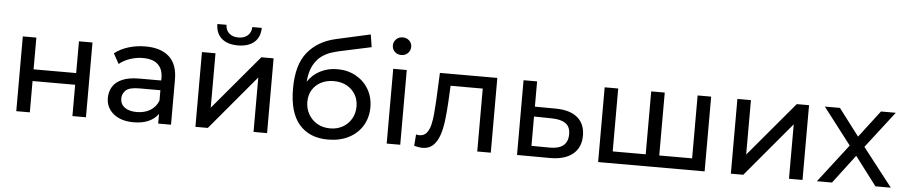

<svg xmlns="http://www.w3.org/2000/svg" viewBox="-43 -1053 6387 1356"><g transform="rotate(5 3150.5 -375.0)"><path d="M93 0V-530H189V-305H491V-530H587V0H491V-222H189V0Z M1099 0V-69Q1075 -34 1031 -14Q987 6 925 6Q835 6 782 -37.5Q729 -81 729 -150Q729 -193 749.5 -228Q770 -263 816.5 -284Q863 -305 942 -305H1094V-324Q1094 -385 1058.5 -418.5Q1023 -452 952 -452Q905 -452 860 -436.5Q815 -421 784 -395L744 -467Q785 -500 842.5 -517.5Q900 -535 963 -535Q1072 -535 1131 -481.5Q1190 -428 1190 -320V0ZM1094 -162V-236H946Q874 -236 849 -212Q824 -188 824 -154Q824 -114 855 -91Q886 -68 941 -68Q995 -68 1035.5 -92Q1076 -116 1094 -162Z M1363 0V-530H1459V-144L1784 -530H1871V0H1775V-386L1451 0ZM1611 -599Q1538 -599 1496.5 -634.5Q1455 -670 1454 -737H1519Q1520 -699 1544.5 -677Q1569 -655 1610 -655Q1651 -655 1676 -677Q1701 -699 1702 -737H1769Q1768 -670 1726 -634.5Q1684 -599 1611 -599Z M2302 8Q2172 8 2099 -75.5Q2026 -159 2026 -330Q2026 -499 2098.5 -587.5Q2171 -676 2298 -704L2540 -758L2554 -669L2331 -621Q2307 -616 2273.5 -605.5Q2240 -595 2206.5 -571.5Q2173 -548 2148.5 -503.5Q2124 -459 2118 -386Q2152 -437 2206 -465Q2260 -493 2327 -493Q2400 -493 2458 -461Q2516 -429 2549 -373Q2582 -317 2582 -245Q2582 -172 2547.5 -114.5Q2513 -57 2450 -24.5Q2387 8 2302 8ZM2311 -72Q2362 -72 2401 -94.5Q2440 -117 2462 -155.5Q2484 -194 2484 -242Q2484 -290 2462 -327Q2440 -364 2401 -385.5Q2362 -407 2309 -407Q2258 -407 2218.5 -386.5Q2179 -366 2157 -329.5Q2135 -293 2135 -245Q2135 -197 2157.5 -157.5Q2180 -118 2219.5 -95Q2259 -72 2311 -72Z M2719 0V-530H2815V0ZM2767 -632Q2739 -632 2720.5 -650Q2702 -668 2702 -694Q2702 -720 2720.5 -738.5Q2739 -757 2767 -757Q2795 -757 2813.5 -739.5Q2832 -722 2832 -696Q2832 -669 2813.5 -650.5Q2795 -632 2767 -632Z M2973 8Q2960 8 2945.5 5.5Q2931 3 2914 -1L2920 -82Q2934 -79 2944 -79Q2976 -79 2994.5 -101Q3013 -123 3022 -160Q3031 -197 3034.5 -242Q3038 -287 3041 -334L3050 -530H3457V0H3361V-446H3133L3127 -328Q3123 -258 3115.5 -197Q3108 -136 3091.5 -90Q3075 -44 3046.5 -18Q3018 8 2973 8Z M3873 1 3643 0V-530H3739V-351L3888 -350Q3989 -349 4042 -304Q4095 -259 4095 -177Q4095 -91 4037 -44.5Q3979 2 3873 1ZM3865 -72Q3997 -70 3997 -178Q3997 -230 3964 -254Q3931 -278 3865 -279L3739 -281V-73Z M4218 0V-530H4314V-84H4548V-530H4644V-84H4877V-530H4973V0Z M5159 0V-530H5255V-144L5580 -530H5667V0H5571V-386L5247 0Z M5769 0 5978 -271 5779 -530H5886L6031 -339L6177 -530H6282L6082 -271L6293 0H6184L6030 -203L5876 0Z"/></g></svg>

Font: Montserrat Medium
Style: Regular
Weight: 500
Designer: Julieta Ulanovsky
Foundry: Julieta Ulanovsky
Version: Version 9.000; ttfautohint (v1.8.4.7-5d5b)